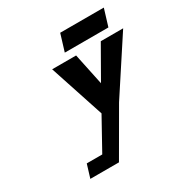

<svg xmlns="http://www.w3.org/2000/svg" viewBox="-195 -1027 1135 1181"><g transform="rotate(-30 372.5 -436.5)"><path d="M396.2 -872 359.5 -752H669.3L706 -872ZM241 -702.1 368.4 -315.4 246 -94.4H135.9L107.3 -0.9H194.2H310.7L495.8 -320.5L745.3 -702.1H586.4L458.3 -477.7L411.1 -702.1Z"/></g></svg>

Font: Hussar
Style: BdSuprConOblThree
Weight: 700
Foundry: Cannot Into Space Fonts
Version: Version 2.00